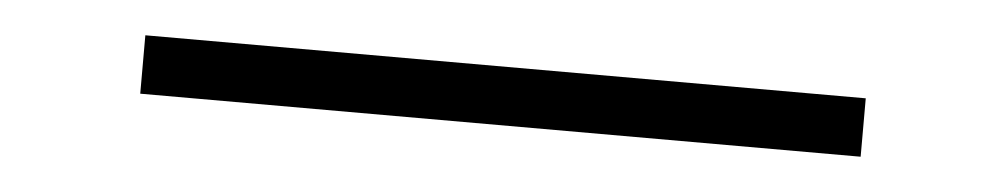

<svg xmlns="http://www.w3.org/2000/svg" viewBox="-22 21 876 167"><g transform="rotate(5 415.5 104.5)"><path d="M101 130V79H730V130Z"/></g></svg>

Font: Lexend Mega ExtraLight
Style: Regular
Weight: 250
Version: Version 1.007